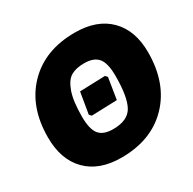

<svg xmlns="http://www.w3.org/2000/svg" viewBox="-149 -813 983 978"><g transform="rotate(-30 342.5 -323.5)"><path d="M408 -659Q538 -659 610 -586.5Q682 -514 682 -386Q682 -204 578 -96Q474 12 297 12Q167 12 95 -61Q23 -134 23 -264Q23 -445 127.5 -552Q232 -659 408 -659ZM371 -500Q323 -500 293 -482.5Q263 -465 244.5 -413Q226 -361 226 -270Q226 -196 250.5 -165.5Q275 -135 333 -135Q419 -135 448.5 -188Q478 -241 478 -364Q478 -439 453 -469.5Q428 -500 371 -500ZM272 -249 261 -261 282 -386 431 -391 442 -379 422 -254Z"/></g></svg>

Font: Alegreya Sans Black
Style: Italic
Weight: 900
Italic angle: -7°
Designer: Juan Pablo del Peral
Foundry: Huerta Tipografica
Version: Version 2.007